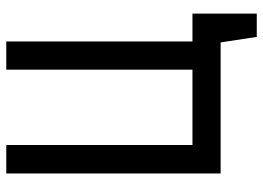

<svg xmlns="http://www.w3.org/2000/svg" viewBox="-136 -604 858 627"><g transform="rotate(-90 293.5 -291.0)"><path d="M471 -92V-700H379V-92H133V-700H40V0H468L486 118H562V-92Z"/></g></svg>

Font: Advent Pro SemiBold
Style: Regular
Weight: 600
Designer: VivaRado, Andreas Kalpakidis
Foundry: VivaRado, Andreas Kalpakidis
Version: Version 3.000